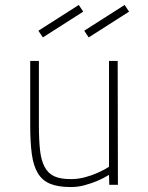

<svg xmlns="http://www.w3.org/2000/svg" viewBox="-20 -746 597 775"><path d="M455 -500 456 0H421L420 -40Q397 -26 371 -15Q349 -6 322 1.5Q295 9 266 9Q215 9 183 -4Q151 -17 133 -46.5Q115 -76 108.5 -123.5Q102 -171 102 -240V-500H137V-242Q137 -182 141.5 -140.5Q146 -99 160 -72.5Q174 -46 199 -34.5Q224 -23 266 -23Q295 -23 323 -30.5Q351 -38 373 -48Q399 -59 420 -73V-500ZM483 -726 501 -699 338 -595 320 -622ZM298 -726 316 -699 153 -595 135 -622Z"/></svg>

Font: Panefresco 1wt
Style: Regular
Weight: 250
Version: Version 1.000